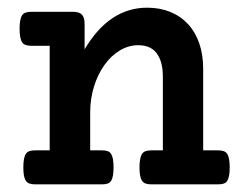

<svg xmlns="http://www.w3.org/2000/svg" viewBox="-20 -482 640 502"><path d="M109.9 -362.3H62Q53.2 -362.3 47.4 -364.3Q41.5 -366.2 38.1 -371.1Q31.2 -380.9 31.2 -406.7Q31.2 -432.6 38.1 -442.4Q41.5 -447.3 47.4 -449.2Q53.2 -451.2 62 -451.2H170.4Q187 -451.2 194.1 -443.8Q201.2 -436.5 201.2 -419.4V-353Q265.6 -461.9 364.7 -461.9Q397.9 -461.9 425 -450.9Q452.1 -439.9 471.7 -418.9Q490.7 -398.4 501 -368.7Q511.2 -338.9 511.2 -302.7V-88.9H549.8Q558.6 -88.9 564.5 -86.9Q570.3 -85 573.7 -80.1Q580.6 -70.3 580.6 -44.4Q580.6 -19 574.2 -9.3Q570.8 -3.9 564.9 -2Q559.1 0 549.8 0H375.5Q366.2 0 360.4 -2.2Q354.5 -4.4 351.1 -9.8Q344.7 -19.5 344.7 -44.4Q344.7 -70.3 352.1 -80.6Q355.5 -85 361.1 -86.9Q366.7 -88.9 375.5 -88.9H405.8V-281.2Q405.8 -316.9 393.1 -337.4Q377.9 -363.8 341.3 -363.8Q316.4 -363.8 293.7 -350.3Q271 -336.9 253.4 -312.5Q235.8 -288.1 225.8 -255.9Q215.8 -223.6 215.8 -188.5V-88.9H246.1Q255.4 -88.9 261.2 -86.9Q267.1 -85 270.5 -79.6Q276.9 -69.8 276.9 -44.4Q276.9 -18.6 270.5 -9.3Q267.1 -3.9 261.2 -2Q255.4 0 246.1 0H71.8Q62.5 0 56.6 -2.2Q50.8 -4.4 47.4 -9.8Q41 -19 41 -44.4Q41 -70.3 47.9 -80.1Q51.3 -85 56.9 -86.9Q62.5 -88.9 71.8 -88.9H109.9Z"/></svg>

Font: Courier Prime SemiBold
Style: Regular
Weight: 600
Designer: Alan Dague-Greene
Foundry: Quote-Unquote Apps
Version: Version 1.202